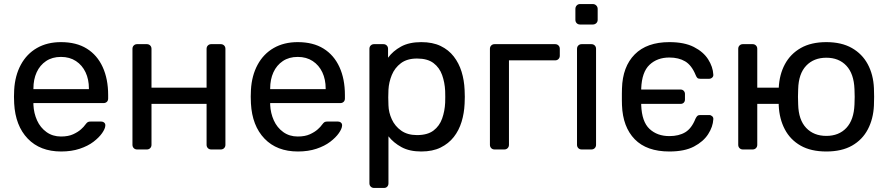

<svg xmlns="http://www.w3.org/2000/svg" viewBox="-20 -738 4387 948"><path d="M282 10Q178 10 117 -53.5Q56 -117 50 -227Q49 -240 49 -260.5Q49 -281 50 -294Q54 -365 83 -418.5Q112 -472 162.5 -501Q213 -530 281 -530Q357 -530 408.5 -498Q460 -466 487 -407Q514 -348 514 -269V-252Q514 -241 507.5 -235Q501 -229 491 -229H145Q145 -228 145 -225Q145 -222 145 -220Q147 -179 163 -143.5Q179 -108 209.5 -86Q240 -64 281 -64Q317 -64 341 -75Q365 -86 380 -99.5Q395 -113 400 -121Q409 -133 414 -135.5Q419 -138 430 -138H479Q488 -138 494.5 -132.5Q501 -127 500 -117Q499 -102 484 -80.5Q469 -59 441.5 -38Q414 -17 373.5 -3.5Q333 10 282 10ZM145 -298H419V-301Q419 -346 402.5 -381Q386 -416 355 -436.5Q324 -457 281 -457Q238 -457 207.5 -436.5Q177 -416 161 -381Q145 -346 145 -301Z M657 0Q647 0 640.5 -6.5Q634 -13 634 -23V-497Q634 -507 640.5 -513.5Q647 -520 657 -520H705Q715 -520 721.5 -513.5Q728 -507 728 -497V-305H1000V-497Q1000 -507 1006.5 -513.5Q1013 -520 1023 -520H1070Q1080 -520 1086.5 -513.5Q1093 -507 1093 -497V-23Q1093 -13 1086.5 -6.5Q1080 0 1070 0H1023Q1013 0 1006.5 -6.5Q1000 -13 1000 -23V-225H728V-23Q728 -13 721.5 -6.5Q715 0 705 0Z M1451 10Q1347 10 1286 -53.5Q1225 -117 1219 -227Q1218 -240 1218 -260.5Q1218 -281 1219 -294Q1223 -365 1252 -418.5Q1281 -472 1331.5 -501Q1382 -530 1450 -530Q1526 -530 1577.5 -498Q1629 -466 1656 -407Q1683 -348 1683 -269V-252Q1683 -241 1676.5 -235Q1670 -229 1660 -229H1314Q1314 -228 1314 -225Q1314 -222 1314 -220Q1316 -179 1332 -143.5Q1348 -108 1378.5 -86Q1409 -64 1450 -64Q1486 -64 1510 -75Q1534 -86 1549 -99.5Q1564 -113 1569 -121Q1578 -133 1583 -135.5Q1588 -138 1599 -138H1648Q1657 -138 1663.5 -132.5Q1670 -127 1669 -117Q1668 -102 1653 -80.5Q1638 -59 1610.5 -38Q1583 -17 1542.5 -3.5Q1502 10 1451 10ZM1314 -298H1588V-301Q1588 -346 1571.5 -381Q1555 -416 1524 -436.5Q1493 -457 1450 -457Q1407 -457 1376.5 -436.5Q1346 -416 1330 -381Q1314 -346 1314 -301Z M1827 190Q1817 190 1810.5 183.5Q1804 177 1804 167V-497Q1804 -507 1810.5 -513.5Q1817 -520 1827 -520H1873Q1883 -520 1889.5 -513.5Q1896 -507 1896 -497V-453Q1920 -486 1960 -508Q2000 -530 2060 -530Q2116 -530 2155.5 -511Q2195 -492 2220.5 -459Q2246 -426 2259 -384Q2272 -342 2274 -294Q2275 -278 2275 -260Q2275 -242 2274 -226Q2272 -179 2259 -136.5Q2246 -94 2220.5 -61.5Q2195 -29 2155.5 -9.5Q2116 10 2060 10Q2002 10 1962.5 -11.5Q1923 -33 1898 -65V167Q1898 177 1892 183.5Q1886 190 1876 190ZM2039 -71Q2091 -71 2120.5 -93.5Q2150 -116 2163 -152.5Q2176 -189 2178 -231Q2179 -260 2178 -289Q2176 -331 2163 -367.5Q2150 -404 2120.5 -426.5Q2091 -449 2039 -449Q1990 -449 1959.5 -426Q1929 -403 1914.5 -367.5Q1900 -332 1898 -295Q1897 -279 1897 -257Q1897 -235 1898 -218Q1899 -183 1914.5 -149Q1930 -115 1961 -93Q1992 -71 2039 -71Z M2422 0Q2412 0 2405.5 -6.5Q2399 -13 2399 -23V-497Q2399 -507 2405.5 -513.5Q2412 -520 2422 -520H2721Q2731 -520 2737.5 -513.5Q2744 -507 2744 -497V-463Q2744 -453 2737.5 -446.5Q2731 -440 2721 -440H2493V-23Q2493 -13 2486.5 -6.5Q2480 0 2470 0Z M2852 0Q2842 0 2835.5 -6.5Q2829 -13 2829 -23V-497Q2829 -507 2835.5 -513.5Q2842 -520 2852 -520H2900Q2910 -520 2916.5 -513.5Q2923 -507 2923 -497V-23Q2923 -13 2916.5 -6.5Q2910 0 2900 0ZM2844 -617Q2834 -617 2827.5 -623.5Q2821 -630 2821 -640V-694Q2821 -704 2827.5 -711Q2834 -718 2844 -718H2907Q2917 -718 2924 -711Q2931 -704 2931 -694V-640Q2931 -630 2924 -623.5Q2917 -617 2907 -617Z M3285 10Q3173 10 3114 -50.5Q3055 -111 3051 -219Q3051 -228 3050.5 -244Q3050 -260 3050.5 -276Q3051 -292 3051 -301Q3054 -409 3114 -469.5Q3174 -530 3285 -530Q3359 -530 3406 -506Q3453 -482 3476.5 -445Q3500 -408 3502 -370Q3503 -361 3496.5 -355Q3490 -349 3481 -349H3438Q3428 -349 3423.5 -353Q3419 -357 3415 -367Q3395 -416 3363 -435Q3331 -454 3285 -454Q3225 -454 3187 -418Q3149 -382 3146 -301V-296H3340Q3350 -296 3356 -289.5Q3362 -283 3362 -274V-247Q3362 -237 3356 -231Q3350 -225 3340 -225H3146V-219Q3149 -137 3187 -101.5Q3225 -66 3285 -66Q3332 -66 3363.5 -85Q3395 -104 3414 -152Q3419 -162 3423.5 -166Q3428 -170 3437 -170H3482Q3490 -170 3496.5 -164Q3503 -158 3502 -149Q3500 -112 3476.5 -75.5Q3453 -39 3406.5 -14.5Q3360 10 3285 10Z M3863 -225H3719V-23Q3719 -13 3712.5 -6.5Q3706 0 3696 0H3648Q3638 0 3631.5 -6.5Q3625 -13 3625 -23V-497Q3625 -507 3631.5 -513.5Q3638 -520 3648 -520H3696Q3706 -520 3712.5 -513.5Q3719 -507 3719 -497V-305H3863ZM4060 10Q3984 10 3933 -19Q3882 -48 3855 -99.5Q3828 -151 3825 -217Q3824 -234 3824 -260.5Q3824 -287 3825 -303Q3828 -370 3855.5 -421Q3883 -472 3934 -501Q3985 -530 4060 -530Q4135 -530 4186 -501Q4237 -472 4264.5 -421Q4292 -370 4295 -303Q4296 -287 4296 -260.5Q4296 -234 4295 -217Q4292 -151 4265 -99.5Q4238 -48 4187 -19Q4136 10 4060 10ZM4060 -67Q4122 -67 4159 -106.5Q4196 -146 4199 -222Q4200 -237 4200 -260Q4200 -283 4199 -298Q4196 -374 4159 -413.5Q4122 -453 4060 -453Q3998 -453 3960.5 -413.5Q3923 -374 3921 -298Q3920 -283 3920 -260Q3920 -237 3921 -222Q3923 -146 3960.5 -106.5Q3998 -67 4060 -67Z"/></svg>

Font: RubikRegular
Style: Regular
Weight: 400
Designer: Hubert and Fischer
Foundry: Hubert and Fischer
Version: Version 2.300;gftools[0.9.30]